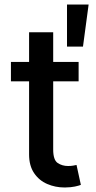

<svg xmlns="http://www.w3.org/2000/svg" viewBox="-20 -818 424 845"><path d="M267 7.1H263.5Q223.7 7.1 188 -8.2Q152.3 -23.4 130.1 -56.1Q108 -88.8 108 -138.1V-460.2H28.1V-545.5H108V-676.1H214.1V-545.5H326V-460.2H214.1V-160.2Q214.1 -114 233.8 -100.7Q253.6 -87.4 279.5 -87.4Q292.3 -87.4 301.8 -89.1Q311.4 -90.9 316.8 -92L335.9 -4.3Q326.7 -0.7 309.5 3Q292.3 6.7 267 7.1ZM345.2 -612.9H274.9V-797.9H370Z"/></svg>

Font: Linik Sans Medium
Style: Regular
Weight: 500
Designer: Rasmus Andersson (font), Cristiano Sobral (main changes)
Foundry: rsms
Version: Version 3.018;June 1, 2022;FontCreator 14.0.0.2814 64-bit; t